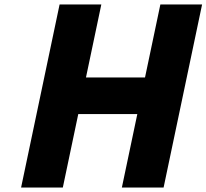

<svg xmlns="http://www.w3.org/2000/svg" viewBox="-20 -845 930 865"><path d="M332.6 -331H598.6L529 0H717L890.5 -825H702.5L633.3 -496H367.3L436.5 -825H248.5L75 0H263Z"/></svg>

Font: Hussar
Style: BdOblTwo
Weight: 700
Foundry: Cannot Into Space Fonts
Version: Version 2.00